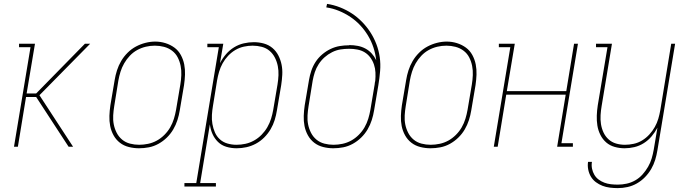

<svg xmlns="http://www.w3.org/2000/svg" viewBox="-20 -755 3540 988"><path d="M52 0 137 -512H78V-530H160L117 -274H166L417 -530H444L183 -265L356 0H333L166 -256H114L72 0Z M695 8Q669 8 643 1.5Q617 -5 597 -20.5Q577 -36 564.5 -58.5Q552 -81 547 -106.5Q542 -132 543 -159Q544 -186 548 -213L570 -343Q574 -368 582 -393Q590 -418 603.5 -441Q617 -464 636.5 -483.5Q656 -503 679.5 -515.5Q703 -528 728.5 -534.5Q754 -541 779 -541Q806 -541 831.5 -533Q857 -525 877.5 -510Q898 -495 910.5 -472Q923 -449 928 -423.5Q933 -398 932 -371Q931 -344 927 -317L905 -187Q901 -162 893 -137Q885 -112 871.5 -89Q858 -66 838.5 -47Q819 -28 795.5 -15Q772 -2 746.5 3Q721 8 695 8ZM696 -10Q719 -10 742.5 -15Q766 -20 787 -31.5Q808 -43 826 -61Q844 -79 856 -100Q868 -121 875 -144Q882 -167 886 -190L908 -320Q912 -344 913 -368.5Q914 -393 909.5 -416Q905 -439 894.5 -459.5Q884 -480 865.5 -494Q847 -508 824 -514Q801 -520 777 -520Q753 -520 730 -514.5Q707 -509 686 -497.5Q665 -486 648 -468Q631 -450 619 -429Q607 -408 600 -385.5Q593 -363 589 -340L568 -210Q564 -186 562.5 -161.5Q561 -137 565.5 -114.5Q570 -92 580.5 -71.5Q591 -51 608.5 -36.5Q626 -22 649 -16Q672 -10 696 -10Z M929 205V187H990L1106 -512H1047V-530H1129L1112 -430Q1125 -455 1143 -476Q1161 -497 1184.5 -511.5Q1208 -526 1234.5 -532Q1261 -538 1286 -538Q1313 -538 1338 -531Q1363 -524 1382 -508Q1401 -492 1412.5 -469.5Q1424 -447 1429 -422Q1434 -397 1432.5 -370Q1431 -343 1427 -317L1405 -187Q1401 -162 1393.5 -137.5Q1386 -113 1372.5 -90Q1359 -67 1339.5 -47.5Q1320 -28 1296.5 -15.5Q1273 -3 1248 2.5Q1223 8 1198 8Q1170 8 1145 0.5Q1120 -7 1102 -24.5Q1084 -42 1073.5 -65.5Q1063 -89 1060 -115L1010 187H1091V205ZM1197 -10Q1220 -10 1243 -15Q1266 -20 1287.5 -32Q1309 -44 1326.5 -62Q1344 -80 1356 -101Q1368 -122 1375 -144.5Q1382 -167 1386 -190L1408 -320Q1412 -344 1413 -368Q1414 -392 1409.5 -415Q1405 -438 1394.5 -458.5Q1384 -479 1367 -493.5Q1350 -508 1327 -514Q1304 -520 1280 -520Q1258 -520 1235 -515Q1212 -510 1191.5 -498Q1171 -486 1154 -468Q1137 -450 1125.5 -429Q1114 -408 1107.5 -386Q1101 -364 1097 -341L1076 -211Q1072 -188 1070.5 -164Q1069 -140 1073 -117Q1077 -94 1086 -73.5Q1095 -53 1111.5 -38Q1128 -23 1150.5 -16.5Q1173 -10 1197 -10Z M1695 8Q1669 8 1643 1.5Q1617 -5 1597 -20.5Q1577 -36 1564.5 -58.5Q1552 -81 1547 -106.5Q1542 -132 1543 -159Q1544 -186 1548 -213L1570 -343Q1574 -367 1582 -391Q1590 -415 1604 -436.5Q1618 -458 1638 -475Q1658 -492 1681 -503Q1704 -514 1728 -518Q1752 -522 1777 -522Q1777 -522 1777 -522.5Q1777 -523 1777 -523Q1799 -523 1820.5 -519Q1842 -515 1860.5 -505Q1879 -495 1893 -479.5Q1907 -464 1916 -445Q1912 -479 1901.5 -511Q1891 -543 1873.5 -572Q1856 -601 1833.5 -625Q1811 -649 1783.5 -667.5Q1756 -686 1724.5 -699Q1693 -712 1659 -717L1663 -735Q1697 -730 1730 -717Q1763 -704 1791 -685.5Q1819 -667 1843 -642.5Q1867 -618 1885.5 -589.5Q1904 -561 1916.5 -528.5Q1929 -496 1934 -461Q1939 -426 1936 -389.5Q1933 -353 1927 -317L1905 -187Q1901 -162 1893 -137Q1885 -112 1871.5 -89Q1858 -66 1838.5 -47Q1819 -28 1795.5 -15Q1772 -2 1746.5 3Q1721 8 1695 8ZM1696 -10Q1719 -10 1742.5 -15Q1766 -20 1787 -31.5Q1808 -43 1826 -61Q1844 -79 1856 -100Q1868 -121 1875 -144Q1882 -167 1886 -190L1908 -321L1909 -330L1911 -339Q1913 -361 1912 -382Q1911 -403 1904.5 -422.5Q1898 -442 1886 -458.5Q1874 -475 1857 -485.5Q1840 -496 1819 -500Q1798 -504 1777 -504Q1754 -504 1732 -500.5Q1710 -497 1689 -486.5Q1668 -476 1650.5 -460.5Q1633 -445 1620 -425Q1607 -405 1600 -383.5Q1593 -362 1589 -340L1568 -210Q1564 -186 1562.5 -161.5Q1561 -137 1565.5 -114.5Q1570 -92 1580.5 -71.5Q1591 -51 1608.5 -36.5Q1626 -22 1649 -16Q1672 -10 1696 -10Z M2195 8Q2169 8 2143 1.5Q2117 -5 2097 -20.5Q2077 -36 2064.5 -58.5Q2052 -81 2047 -106.5Q2042 -132 2043 -159Q2044 -186 2048 -213L2070 -343Q2074 -368 2082 -393Q2090 -418 2103.5 -441Q2117 -464 2136.5 -483.5Q2156 -503 2179.5 -515.5Q2203 -528 2228.5 -534.5Q2254 -541 2279 -541Q2306 -541 2331.5 -533Q2357 -525 2377.5 -510Q2398 -495 2410.5 -472Q2423 -449 2428 -423.5Q2433 -398 2432 -371Q2431 -344 2427 -317L2405 -187Q2401 -162 2393 -137Q2385 -112 2371.5 -89Q2358 -66 2338.5 -47Q2319 -28 2295.5 -15Q2272 -2 2246.5 3Q2221 8 2195 8ZM2196 -10Q2219 -10 2242.5 -15Q2266 -20 2287 -31.5Q2308 -43 2326 -61Q2344 -79 2356 -100Q2368 -121 2375 -144Q2382 -167 2386 -190L2408 -320Q2412 -344 2413 -368.5Q2414 -393 2409.5 -416Q2405 -439 2394.5 -459.5Q2384 -480 2365.5 -494Q2347 -508 2324 -514Q2301 -520 2277 -520Q2253 -520 2230 -514.5Q2207 -509 2186 -497.5Q2165 -486 2148 -468Q2131 -450 2119 -429Q2107 -408 2100 -385.5Q2093 -363 2089 -340L2068 -210Q2064 -186 2062.5 -161.5Q2061 -137 2065.5 -114.5Q2070 -92 2080.5 -71.5Q2091 -51 2108.5 -36.5Q2126 -22 2149 -16Q2172 -10 2196 -10Z M2521 0 2606 -512H2547V-530H2629L2588 -286H2894L2934 -530H2954L2869 -18H2928V0H2847L2891 -268H2585L2541 0Z M3159 213Q3139 213 3118.5 210.5Q3098 208 3080 201Q3062 194 3046.5 182.5Q3031 171 3021 154.5Q3011 138 3007 118Q3003 98 3006 78H3026Q3023 96 3026.5 113Q3030 130 3038.5 144.5Q3047 159 3060.5 169Q3074 179 3090 185Q3106 191 3123.5 193Q3141 195 3159 195Q3182 195 3205 190Q3228 185 3249 173Q3270 161 3286.5 142.5Q3303 124 3315 103Q3327 82 3333.5 60Q3340 38 3344 15L3363 -98Q3351 -75 3333.5 -54Q3316 -33 3293 -18.5Q3270 -4 3244.5 2Q3219 8 3194 8Q3168 8 3143 1Q3118 -6 3099.5 -22Q3081 -38 3069.5 -61Q3058 -84 3054 -109Q3050 -134 3051 -160.5Q3052 -187 3056 -213L3106 -512H3047V-530H3129L3076 -210Q3072 -187 3070.5 -163Q3069 -139 3072.5 -116.5Q3076 -94 3085.5 -73.5Q3095 -53 3111.5 -38Q3128 -23 3150 -16.5Q3172 -10 3196 -10Q3218 -10 3241 -15Q3264 -20 3284.5 -32.5Q3305 -45 3321.5 -63Q3338 -81 3349.5 -101.5Q3361 -122 3367.5 -144Q3374 -166 3378 -189L3434 -530H3454L3363 18Q3359 43 3351.5 67.5Q3344 92 3331 114.5Q3318 137 3299 156.5Q3280 176 3257 189Q3234 202 3209 207.5Q3184 213 3159 213Z"/></svg>

Font: Iosevka Slab Thin
Style: Italic
Weight: 100
Italic angle: -9°
Monospace: yes
Designer: Belleve Invis
Foundry: Belleve Invis
Version: Version 11.1.1; ttfautohint (v1.8.3)